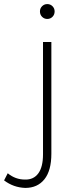

<svg xmlns="http://www.w3.org/2000/svg" viewBox="-111 -727 378 942"><path d="M157 -671Q157 -655 146.5 -644.5Q136 -634 121 -634Q106 -634 95.5 -644.5Q85 -655 85 -671Q85 -686 95.5 -696.5Q106 -707 121 -707Q136 -707 146.5 -696.5Q157 -686 157 -671ZM141 -521V27Q141 110 107 152.5Q73 195 13 195Q-45 193 -91 158L-73 123Q-36 154 12 154Q54 155 77 123.5Q100 92 100 30V-521Z"/></svg>

Font: Montserrat Ultra Light
Style: Regular
Weight: 200
Designer: Julieta Ulanovsky
Foundry: Julieta Ulanovsky
Version: Version 3.100;PS 003.100;hotconv 1.0.88;makeotf.lib2.5.64775